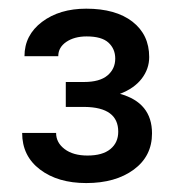

<svg xmlns="http://www.w3.org/2000/svg" viewBox="-20 -736 407 436"><path d="M129.4 -549.8H170.4Q206.5 -549.8 224.1 -564.7Q241.7 -579.6 241.7 -603Q241.7 -625 226.3 -639.2Q210.9 -653.3 176.8 -653.3Q148.9 -653.3 130.6 -640.9Q112.3 -628.4 112.3 -608.4H35.6Q35.6 -656.2 75.4 -686.3Q115.2 -716.3 175.8 -716.3Q242.7 -716.3 280.8 -686.8Q318.8 -657.2 318.8 -606.4Q318.8 -579.6 301.8 -557.4Q284.7 -535.2 252.4 -522.9Q325.2 -502.9 325.2 -433.1Q325.2 -381.3 283.7 -350.8Q242.2 -320.3 175.8 -320.3Q111.3 -320.3 70.8 -351.1Q30.3 -381.8 30.3 -434.1H107.4Q107.4 -412.1 126.7 -397.5Q146 -382.8 178.7 -382.8Q212.9 -382.8 230.7 -397.5Q248.5 -412.1 248.5 -437Q248.5 -492.2 172.4 -493.2H129.4Z"/></svg>

Font: SteelSelectRoboto
Style: Roboto-Regular
Weight: 400
Designer: Google
Version: Version 2.137; 2017